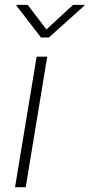

<svg xmlns="http://www.w3.org/2000/svg" viewBox="-20 -778 371 798"><path d="M42.5 0 132.3 -542.5H176.3L86.9 0ZM95.2 -757.8 172.9 -655.8 283.7 -757.8H331.1L330.6 -754.4L183.1 -622.1H150.4L48.3 -754.4L48.8 -757.8Z"/></svg>

Font: Inter 16pt ExtraLight
Style: Italic
Weight: 250
Italic angle: -9.3988°
Version: Version 4.001;git-66647c0bb